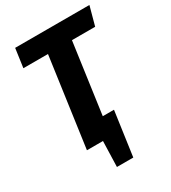

<svg xmlns="http://www.w3.org/2000/svg" viewBox="-205 -799 953 1068"><g transform="rotate(-30 271.5 -264.5)"><path d="M510 -572H361L298 -120H370L330 164H225L230 0H127L207 -572H49L66 -693H543Z"/></g></svg>

Font: Fira Sans Condensed
Style: Bold Italic
Weight: 700
Width: 3
Italic angle: -8°
Designer: Carrois Corporate & Edenspiekermann AG
Foundry: Carrois Corporate GbR & Edenspiekermann AG
Version: Version 4.203